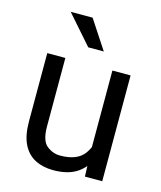

<svg xmlns="http://www.w3.org/2000/svg" viewBox="-113 -833 778 926"><g transform="rotate(15 275.5 -370.0)"><path d="M392.1 -122.1V-528.3H482.9V0H396.5ZM409.2 -233.4 446.8 -234.4Q446.8 -164.1 426.8 -108.9Q406.7 -53.7 361.3 -22Q315.9 9.8 240.2 9.8Q188.5 9.8 149.4 -10.3Q110.4 -30.3 88.6 -73.7Q66.9 -117.2 66.9 -187.5V-528.3H157.2V-186.5Q157.2 -115.2 187.3 -91.1Q217.3 -66.9 254.4 -66.9Q340.3 -66.9 374.8 -115.5Q409.2 -164.1 409.2 -233.4ZM233.9 -750 328.1 -606.4H250.5L124.5 -750Z"/></g></svg>

Font: RobotoDEMO
Style: Regular
Weight: 400
Designer: Christian Robertson
Foundry: Google
Version: Version 2.136